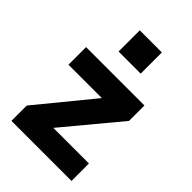

<svg xmlns="http://www.w3.org/2000/svg" viewBox="-216 -810 897 897"><g transform="rotate(45 232.5 -361.5)"><path d="M160.2 -583V-723.1H306.2V-583ZM35.2 0V-101.1L258.8 -374H38.1V-490.2H423.8V-388.2L196.8 -115.2H432.1V0Z"/></g></svg>

Font: SUSE
Style: Bold
Weight: 700
Designer: Rene Bieder
Foundry: SUSE
Version: Version 1.000